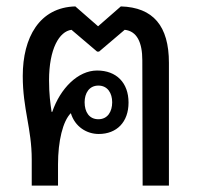

<svg xmlns="http://www.w3.org/2000/svg" viewBox="-20 -579 626 599"><path d="M79 0H161V-66C161 -139 176 -201 201 -226C214 -183 251 -161 288 -161C344 -161 381 -198 381 -259C381 -321 343 -359 283 -359C223 -359 168 -303 143 -230H141C137 -257 133 -285 133 -328C133 -427 165 -481 203 -486L283 -418H289L369 -486C407 -482 424 -447 424 -391L425 0H507V-383C507 -498 458 -556 357 -559L286 -497L215 -559C103 -556 51 -462 51 -342C51 -238 79 -179 79 -81ZM287 -207C258 -207 244 -230 244 -260C244 -288 258 -312 287 -312C316 -312 330 -288 330 -260C330 -231 316 -207 287 -207Z"/></svg>

Font: Noto Sans Thai Looped SemiCondensed
Style: Regular
Weight: 400
Width: 4
Designer: Sasikarn Vongin, Ben Mitchell
Foundry: The Fontpad Ltd
Version: Version 1.001